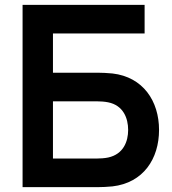

<svg xmlns="http://www.w3.org/2000/svg" viewBox="-20 -770 706 790"><path d="M442.7 -467.7C422.9 -469.8 396.9 -470.8 383.3 -470.8H197.9V-632.3H575V-750H72.9V0H383.3C397.9 0 422.9 -1 442.7 -3.1C569.8 -17.7 634.4 -116.7 634.4 -235.4C634.4 -354.2 568.8 -453.1 442.7 -467.7ZM425 -121.9C410.4 -118.8 391.7 -117.7 378.1 -117.7H197.9V-353.1H378.1C391.7 -353.1 410.4 -352.1 425 -349C487.5 -336.5 507.3 -283.3 507.3 -235.4C507.3 -187.5 487.5 -135.4 425 -121.9Z"/></svg>

Font: Manrope3 Bold
Style: Regular
Weight: 700
Designer: Mikhail Sharanda
Foundry: Mikhail Sharanda
Version: Version 3.000;PS 003.000;hotconv 1.0.88;makeotf.lib2.5.64775